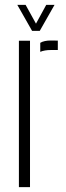

<svg xmlns="http://www.w3.org/2000/svg" viewBox="-20 -767 271 787"><path d="M145 -554.5V-591.5Q161 -601 188.5 -601Q196 -601 203.5 -600.8Q211 -600.5 217 -600.5V-562H189Q162.5 -562 145 -554.5ZM57.5 0V-600H103V0ZM111.5 -640.5 51 -747H85L127.5 -670L169.5 -747H203.5L143 -640.5Z"/></svg>

Font: Big Shoulders Stencil Display Light
Style: Regular
Weight: 300
Designer: Patric King
Foundry: XO Type Co
Version: Version 1.000